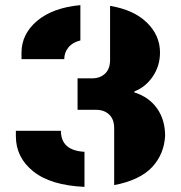

<svg xmlns="http://www.w3.org/2000/svg" viewBox="-20 -718 707 750"><path d="M294 -560Q264 -553 247.5 -533Q231 -513 231 -487H64V-512Q64 -585 125 -636.5Q186 -688 294 -698ZM410 -695Q502 -680 553.5 -630Q605 -580 605 -513Q605 -461 577 -419.5Q549 -378 505 -361V-357Q562 -339 593.5 -294.5Q625 -250 625 -187Q623 -152 610.5 -121.5Q598 -91 574.5 -65.5Q551 -40 513 -22Q475 -4 426 5V-217Q426 -252 406.5 -270.5Q387 -289 356 -289H283V-412H340Q371 -412 390.5 -430.5Q410 -449 410 -484ZM310 12Q178 6 110 -48.5Q42 -103 42 -186V-207H218Q218 -130 310 -125Z"/></svg>

Font: Archicoco
Style: Regular
Weight: 400
Designer: Hector Gatti
Foundry: Hector Gatti
Version: 1.002